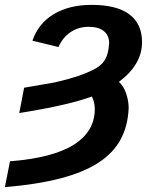

<svg xmlns="http://www.w3.org/2000/svg" viewBox="-74 -558 614 788"><path d="M374 -380Q374 -413 352 -430.5Q330 -448 290 -448Q248 -448 215.5 -426Q183 -404 166 -365L59 -391Q84 -463 147.5 -500.5Q211 -538 302 -538Q405 -538 457 -499Q509 -460 509 -385Q509 -293 414 -222Q433 -205 443.5 -175Q454 -145 454 -114Q451 -42 421.5 13.5Q392 69 331 109Q270 149 174.5 174Q79 199 -54 210L-33 104Q144 90 229.5 35.5Q315 -19 315 -110Q315 -139 303 -162Q258 -145 184.5 -128Q111 -111 5 -94L25 -198L152 -220Q201 -231 250 -247Q286 -260 309.5 -272Q333 -284 346.5 -299Q360 -314 366 -333.5Q372 -353 374 -380Z"/></svg>

Font: Libra Sans Modern
Style: Bold Italic
Weight: 700
Italic angle: -12°
Foundry: Stefan Peev, Context Ltd
Version: Version 1.000